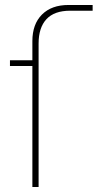

<svg xmlns="http://www.w3.org/2000/svg" viewBox="-20 -751 412 771"><path d="M110 0V-486H20V-509H110V-586Q110 -654 148.5 -692.5Q187 -731 255 -731H352V-708H262Q198 -708 166.5 -674Q135 -640 135 -576V0Z"/></svg>

Font: MuseoModerno Thin
Style: Regular
Weight: 100
Designer: Pablo Cosgaya, Héctor Gatti, Marcela Romero, and the Authors of The MuseoModerno Project.
Foundry: Omnibus-Type Team
Version: Version 1.003